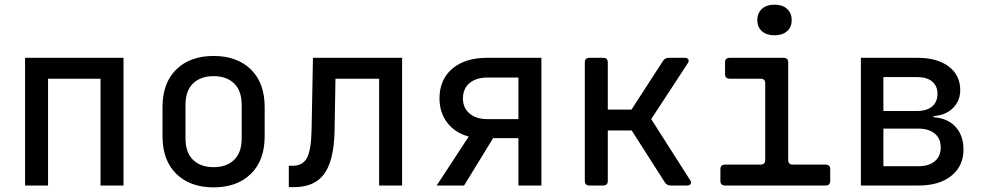

<svg xmlns="http://www.w3.org/2000/svg" viewBox="-20 -799 4240 827"><path d="M88 0V-550H512V0H413V-460H187V0Z M900 8Q799 8 739.5 -50Q680 -108 680 -212V-338Q680 -442 739.5 -500Q799 -558 900 -558Q1001 -558 1060.5 -500Q1120 -442 1120 -338V-212Q1120 -108 1060.5 -50Q1001 8 900 8ZM900 -79Q956 -79 988.5 -110.5Q1021 -142 1021 -203V-347Q1021 -408 988.5 -439.5Q956 -471 900 -471Q844 -471 811.5 -439.5Q779 -408 779 -347V-203Q779 -142 811.5 -110.5Q844 -79 900 -79Z M1224 7V-85H1241Q1284 -85 1302 -118.5Q1320 -152 1322 -237L1328 -550H1712V0H1613V-460H1425L1421 -232Q1418 -107 1376.5 -50Q1335 7 1247 7Z M1861 0 1999 -211Q1941 -226 1907 -270Q1873 -314 1873 -375Q1873 -456 1928 -503Q1983 -550 2078 -550H2312V0H2213V-204H2104L1979 0ZM2079 -286H2213V-465H2079Q2031 -465 2002.5 -441Q1974 -417 1974 -375Q1974 -334 2002.5 -310Q2031 -286 2079 -286Z M2519 0Q2499 0 2499 -20V-530Q2499 -550 2519 -550H2578Q2598 -550 2598 -530V-327H2700L2836 -537Q2845 -550 2860 -550H2929Q2941 -550 2945 -543Q2949 -536 2942 -526L2785 -286L2952 -24Q2959 -14 2955 -7Q2951 0 2939 0H2869Q2853 0 2844 -13L2701 -237H2598V-20Q2598 0 2578 0Z M3103 0Q3083 0 3083 -20V-70Q3083 -90 3103 -90H3256Q3276 -90 3276 -110V-440Q3276 -460 3256 -460H3123Q3103 -460 3103 -480V-530Q3103 -550 3123 -550H3355Q3375 -550 3375 -530V-110Q3375 -90 3395 -90H3536Q3556 -90 3556 -70V-20Q3556 0 3536 0ZM3316 -647Q3282 -647 3262 -664.5Q3242 -682 3242 -712Q3242 -743 3262 -761Q3282 -779 3316 -779Q3350 -779 3370 -761Q3390 -743 3390 -712Q3390 -682 3370 -664.5Q3350 -647 3316 -647Z M3688 0V-550H3932Q4017 -550 4066.5 -512.5Q4116 -475 4116 -411Q4116 -364 4084 -333Q4052 -302 4001 -299V-294Q4062 -290 4096 -252.5Q4130 -215 4130 -155Q4130 -84 4078 -42Q4026 0 3937 0ZM3785 -321H3931Q3972 -321 3995 -340.5Q4018 -360 4018 -395Q4018 -429 3995 -448Q3972 -467 3931 -467H3785ZM3785 -83H3935Q3981 -83 4006.5 -104.5Q4032 -126 4032 -164Q4032 -202 4006.5 -223.5Q3981 -245 3935 -245H3785Z"/></svg>

Font: Pitagon Sans Mono Medium
Style: Regular
Weight: 500
Monospace: yes
Designer: Travis Tran
Foundry: Pitagon
Version: Version 1.001; ttfautohint (v1.8.4.7-5d5b);gftools[0.9.26]